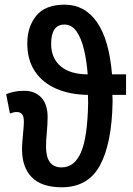

<svg xmlns="http://www.w3.org/2000/svg" viewBox="-20 -791 570 821"><path d="M256.3 -771Q342.8 -771 394.8 -696Q446.8 -621.1 459 -473.1H519V-385.3H460.4Q460.9 -377 461.2 -369.4Q461.4 -361.8 461.4 -353.5Q458 -176.3 407.2 -83.3Q356.4 9.8 244.1 9.8Q158.7 9.8 116.5 -32.5Q74.2 -74.7 74.2 -152.8Q74.2 -169.9 76.2 -192.6Q78.1 -215.3 80.1 -236.6Q82 -257.8 82 -270.5Q82 -293 74.5 -302.5Q66.9 -312 51.3 -312Q38.6 -312 22.5 -305.7L6.3 -388.2Q19 -394 38.8 -398.4Q58.6 -402.8 83 -402.8Q129.4 -402.8 156.5 -374Q183.6 -345.2 183.6 -291Q183.6 -260.7 180.2 -225.1Q176.8 -189.5 176.8 -164.1Q176.8 -75.2 243.2 -75.2Q298.8 -75.2 326.7 -140.4Q354.5 -205.6 356.9 -352.5Q356.9 -361.3 356.4 -369.1Q356 -377 356 -385.3Q279.3 -386.2 220.7 -411.6Q162.1 -437 129.4 -485.8Q96.7 -534.7 96.7 -605.5Q96.7 -676.8 135.3 -723.9Q173.8 -771 256.3 -771ZM255.4 -686Q198.7 -686 198.7 -603.5Q198.7 -542 239.5 -507.6Q280.3 -473.1 355 -473.1Q350.6 -530.8 339.1 -579.3Q327.6 -627.9 307.1 -657Q286.6 -686 255.4 -686Z"/></svg>

Font: Open Sans Condensed SemiBold
Style: Regular
Weight: 600
Width: 3
Designer: Monotype Design Team
Foundry: Monotype Imaging Inc.
Version: Version 3.000; ttfautohint (v1.8.4)